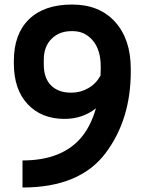

<svg xmlns="http://www.w3.org/2000/svg" viewBox="-20 -813 640 846"><path d="M79.1 13.2V-106Q257.3 -106 342.8 -212.9Q381.3 -261.7 402.8 -335.9Q343.8 -289.1 264.2 -289.1Q163.1 -289.1 102.1 -353.8Q41 -418.5 41 -534.2V-543.9Q41 -663.1 107.7 -728Q174.3 -793 297.9 -793Q418 -793 487.1 -716.6Q556.2 -640.1 556.2 -509.8V-497.1Q556.2 -286.6 445.8 -139.2Q332 13.2 79.1 13.2ZM295.9 -404.8Q335.4 -404.8 369.6 -424.8Q403.8 -444.8 422.9 -480Q423.8 -489.7 423.8 -509.8V-520Q423.8 -593.3 388.9 -634.5Q354 -675.8 300.8 -675.8H294.9Q241.2 -675.8 207 -641.8Q172.9 -607.9 172.9 -548.8V-529.8Q172.9 -468.3 205.1 -436.5Q237.3 -404.8 291 -404.8Z"/></svg>

Font: Cooper Hewitt
Style: Semibold
Weight: 709
Designer: Village Type and Design LLC
Foundry: Cooper Hewitt Smithsonian Design Museum
Version: 1.000